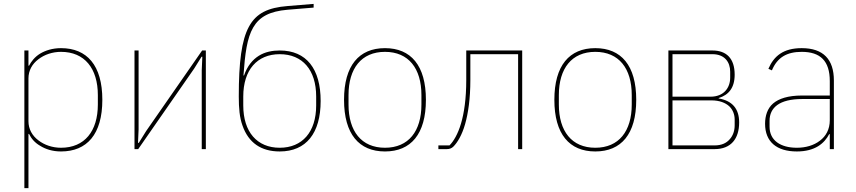

<svg xmlns="http://www.w3.org/2000/svg" viewBox="-20 -765 4393 985"><path d="M105 -506H126V-428H129C140 -449 158 -473 186 -490C213 -506 249 -518 293 -518C426 -518 505 -430 505 -253C505 -76 426 12 293 12C249 12 213 0 186 -17C158 -33 140 -55 129 -78H126V200H105ZM293 -7C414 -7 482 -92 482 -229V-277C482 -414 414 -499 293 -499C249 -499 208 -485 177 -461C145 -437 126 -403 126 -363V-143C126 -103 145 -69 177 -45C208 -21 249 -7 293 -7Z M670 -506H691V-101L688 -32H692L730 -93L1017 -506H1036V0H1015V-405L1018 -474H1014L976 -413L689 0H670Z M1415 12C1320 12 1255 -32 1224 -121C1209 -162 1205 -210 1205 -270C1205 -445 1219 -558 1257 -628C1295 -698 1356 -726 1455 -734L1589 -745V-726L1455 -715C1363 -707 1311 -679 1279 -624C1247 -569 1237 -489 1229 -378H1232C1249 -427 1276 -459 1308 -479C1340 -499 1378 -506 1415 -506C1552 -506 1625 -412 1625 -247C1625 -82 1551 12 1415 12ZM1415 -7C1531 -7 1602 -88 1602 -224V-270C1602 -406 1532 -487 1415 -487C1299 -487 1228 -406 1228 -270V-224C1228 -88 1299 -7 1415 -7Z M1955 12C1822 12 1745 -77 1745 -253C1745 -429 1822 -518 1955 -518C2088 -518 2165 -429 2165 -253C2165 -77 2088 12 1955 12ZM1955 -7C2076 -7 2142 -92 2142 -229V-277C2142 -414 2076 -499 1955 -499C1834 -499 1768 -414 1768 -277V-229C1768 -92 1834 -7 1955 -7Z M2229 -19H2286C2307 -40 2329 -77 2345 -131C2361 -185 2372 -258 2372 -355V-506H2659V0H2638V-487H2393V-355C2393 -259 2382 -184 2366 -128C2350 -72 2327 -34 2306 -13C2297 -4 2286 0 2272 0H2229Z M3034 12C2901 12 2824 -77 2824 -253C2824 -429 2901 -518 3034 -518C3167 -518 3244 -429 3244 -253C3244 -77 3167 12 3034 12ZM3034 -7C3155 -7 3221 -92 3221 -229V-277C3221 -414 3155 -499 3034 -499C2913 -499 2847 -414 2847 -277V-229C2847 -92 2913 -7 3034 -7Z M3409 -506H3635C3707 -506 3749 -465 3749 -382C3749 -314 3718 -278 3667 -262V-260C3737 -248 3772 -207 3772 -137C3772 -53 3730 0 3646 0H3409ZM3646 -19C3682 -19 3707 -31 3724 -51C3741 -70 3749 -95 3749 -122V-152C3749 -177 3740 -202 3721 -220C3701 -238 3671 -250 3630 -250H3430V-19ZM3625 -269C3694 -269 3726 -315 3726 -367V-397C3726 -446 3698 -487 3635 -487H3430V-269Z M4093 -518C3998 -518 3950 -477 3922 -412L3940 -404C3968 -471 4017 -499 4093 -499C4188 -499 4237 -453 4237 -349V-275H4095C4023 -275 3975 -259 3946 -234C3917 -209 3905 -171 3905 -130C3905 -38 3964 12 4068 12C4161 12 4209 -29 4234 -77H4237V0H4258V-352C4258 -460 4204 -518 4093 -518ZM4237 -148C4237 -101 4217 -66 4186 -43C4155 -19 4113 -7 4068 -7C3985 -7 3928 -44 3928 -115V-145C3928 -212 3977 -257 4096 -257H4237V-148Z"/></svg>

Font: Plexus Sans Thin
Style: Regular
Weight: 250
Version: Version 2.001;PS 002.001;hotconv 1.0.70;makeotf.lib2.5.58329